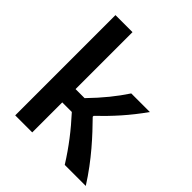

<svg xmlns="http://www.w3.org/2000/svg" viewBox="-208 -900 1036 1036"><g transform="rotate(45 310.0 -382.5)"><path d="M76 -765V0H206V-229H279C344 -158 400.5 -85.5 454 0H614.5C535.5 -125 447 -219 377 -290.5V-297C451 -368.5 512.5 -435.5 577 -526.5H435C393 -462.5 343 -400.5 275 -330.5H206V-765Z"/></g></svg>

Font: Monaspace Argon SemiBold
Style: Regular
Weight: 600
Designer: Riley Cran & the Lettermatic Team
Foundry: Lettermatic
Version: Version 1.000 (Monaspace Argon)